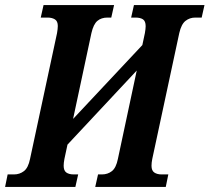

<svg xmlns="http://www.w3.org/2000/svg" viewBox="-57 -734 823 754"><path d="M-37 0 -27 -49H-2Q20 -49 37 -62Q54 -75 61 -110L167 -604Q170 -621 170 -632Q170 -651 158.5 -658Q147 -665 130 -665H103L114 -714H391L380 -665H365Q341 -665 325.5 -652Q310 -639 302 -604L230 -267L502 -557L512 -604Q515 -621 515 -631Q515 -651 504.5 -658Q494 -665 475 -665H458L469 -714H746L735 -665H710Q688 -665 671.5 -652Q655 -639 647 -604L541 -110Q538 -95 538 -83Q538 -64 549 -56.5Q560 -49 578 -49H604L594 0H317L328 -49H343Q366 -49 382.5 -62Q399 -75 406 -110L480 -457L208 -166L196 -110Q193 -94 193 -83Q193 -64 203.5 -56.5Q214 -49 233 -49H250L239 0Z"/></svg>

Font: Noto Serif ExtraCondensed
Style: Bold Italic
Weight: 700
Width: 2
Italic angle: -12°
Designer: Monotype Design Team
Foundry: Monotype Imaging Inc.
Version: Version 2.013; ttfautohint (v1.8.4.7-5d5b)